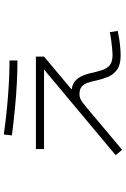

<svg xmlns="http://www.w3.org/2000/svg" viewBox="159 -804 681 1040"><g transform="rotate(-90 500.0 -284.5)"><path d="M208 36 179 1 673 -412 679 -387H212V-431H713V-387L496 -205L471 -214Q478 -226 490 -232Q502 -238 519 -238Q555 -238 576 -222Q597 -206 608.5 -180Q620 -154 626 -122Q633 -93 641 -69Q649 -45 667 -30.5Q685 -16 721 -16Q738 -16 761.5 -18.5Q785 -21 808 -24Q831 -27 845 -31L852 12Q835 16 810 20Q785 24 760.5 26Q736 28 719 28Q669 28 642 8.5Q615 -11 602.5 -42Q590 -73 583 -106Q578 -131 571 -151Q564 -171 550 -183Q536 -195 510 -195Q493 -195 479 -187.5Q465 -180 439 -158ZM692 -531Q633 -531 565.5 -534.5Q498 -538 427.5 -545Q357 -552 286 -561L291 -605Q397 -590 500.5 -582Q604 -574 692 -574Z"/></g></svg>

Font: M PLUS 1 Code Light
Style: Regular
Weight: 300
Designer: Coji Morishita
Foundry: UNDERFOREST DESIGN
Version: Version 1.002